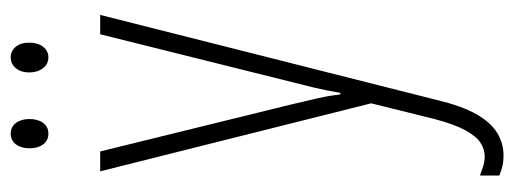

<svg xmlns="http://www.w3.org/2000/svg" viewBox="-328 -412 982 367"><g transform="rotate(-90 163.5 -229.0)"><path d="M19 -529H57L148 -159Q155 -130 158.5 -114Q162 -98 163.5 -88.5Q165 -79 166 -70H169Q174 -99 179 -120Q184 -141 189 -160L281 -529H318L155 116Q144 162 128.5 189.5Q113 217 93 229.5Q73 242 49 242Q38 242 29.5 240Q21 238 11 234V197Q19 200 28.5 203Q38 206 47 206Q61 206 73.5 198Q86 190 97.5 169Q109 148 119 110L149 -11ZM63 -664Q63 -680 70.5 -690Q78 -700 91 -700Q104 -700 111.5 -690Q119 -680 119 -664Q119 -648 111.5 -638Q104 -628 91 -628Q78 -628 70.5 -638Q63 -648 63 -664ZM208 -665Q208 -680 216 -690Q224 -700 237 -700Q249 -700 257 -690.5Q265 -681 265 -665Q265 -648 257 -638Q249 -628 237 -628Q224 -628 216 -638.5Q208 -649 208 -665Z"/></g></svg>

Font: Noto Sans Khmer ExtraCondensed ExtraLight
Style: Regular
Weight: 250
Width: 2
Designer: Danh Hong and the Monotype Design Team
Foundry: Monotype Imaging Inc.
Version: Version 2.004